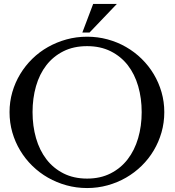

<svg xmlns="http://www.w3.org/2000/svg" viewBox="-20 -928 876 962"><path d="M416.5 14.2Q362.8 14.2 313.2 0.5Q263.7 -13.2 220.5 -37.8Q177.2 -62.5 141.8 -97.2Q106.4 -131.8 81.1 -174.1Q55.7 -216.3 41.7 -264.9Q27.8 -313.5 27.8 -366.2Q27.8 -418 41.7 -466.3Q55.7 -514.6 81.1 -556.6Q106.4 -598.6 141.8 -633.3Q177.2 -668 220.5 -692.4Q263.7 -716.8 313.2 -730.5Q362.8 -744.1 416.5 -744.1Q469.7 -744.1 519 -730.7Q568.4 -717.3 611.3 -692.6Q654.3 -668 689.7 -633.3Q725.1 -598.6 750.2 -556.6Q775.4 -514.6 789.3 -466.3Q803.2 -418 803.2 -366.2Q803.2 -313.5 789.3 -264.9Q775.4 -216.3 750.2 -174.1Q725.1 -131.8 689.7 -97.2Q654.3 -62.5 611.3 -37.8Q568.4 -13.2 519 0.5Q469.7 14.2 416.5 14.2ZM416.5 -33.2Q482.9 -33.2 533.9 -59.1Q585 -85 619.6 -129.9Q654.3 -174.8 672.1 -235.6Q689.9 -296.4 689.9 -366.2Q689.9 -435.5 672.4 -496.1Q654.8 -556.6 620.4 -601.1Q585.9 -645.5 534.7 -671.1Q483.4 -696.8 416.5 -696.8Q348.6 -696.8 297.6 -671.1Q246.6 -645.5 212.2 -601.1Q177.7 -556.6 160.4 -496.1Q143.1 -435.5 143.1 -366.2Q143.1 -296.4 160.6 -235.6Q178.2 -174.8 212.6 -129.9Q247.1 -85 298.3 -59.1Q349.6 -33.2 416.5 -33.2ZM565.4 -908.2 428.7 -765.1H392.6L446.8 -908.2Z"/></svg>

Font: Federov2
Style: Regular
Weight: 400
Designer: Olexa M. Volochay | Cyreal.org
Foundry: Olexa M. Volochay | Cyreal.org
Version: Version 1.000